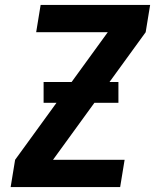

<svg xmlns="http://www.w3.org/2000/svg" viewBox="-20 -755 640 775"><path d="M23 0 41 -110 415 -625H126L144 -735H586L568 -625L194 -110H483L465 0ZM458 -340H156V-424H458Z"/></svg>

Font: Iosevka Aile Extrabold Oblique
Style: Regular
Weight: 800
Italic angle: -9°
Designer: Belleve Invis
Foundry: Belleve Invis
Version: Version 31.1.0; ttfautohint (v1.8.4)